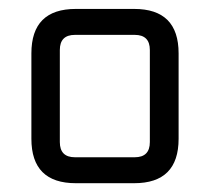

<svg xmlns="http://www.w3.org/2000/svg" viewBox="-20 -710 470 430"><path d="M50.3 -399.2V-590.5Q50.3 -690 149.8 -690H280.5Q380 -690 380 -590.5V-399.2Q380 -299.7 280.5 -299.7H149.8Q50.3 -299.7 50.3 -399.2ZM114 -391.8Q114 -357.8 147.9 -357.8H281.7Q315.6 -357.8 315.6 -391.8V-598Q315.6 -631.9 281.7 -631.9H147.9Q114 -631.9 114 -598Z"/></svg>

Font: Oxanium ExtraLight
Style: Regular
Weight: 200
Designer: Severin Meyer
Version: Version 2.000